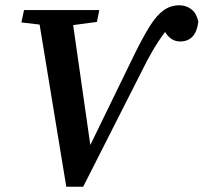

<svg xmlns="http://www.w3.org/2000/svg" viewBox="-20 -701 771 727"><path d="M231 6 130 -608 61 -616 71 -663H356L347 -618L257 -606L322 -152L490 -497Q522 -562 547.5 -602.5Q573 -643 599.5 -662Q626 -681 659 -681Q685 -681 704.5 -666Q724 -651 731 -619Q722 -544 662 -544Q627 -544 605 -580Q579 -545 557.5 -508Q536 -471 516 -430L295 6Z"/></svg>

Font: Source Serif Pro SemiBold
Style: Italic
Weight: 600
Italic angle: -12°
Designer: Frank Grießhammer
Foundry: Adobe Systems Incorporated
Version: Version 3.001;hotconv 1.0.111;makeotfexe 2.5.65597